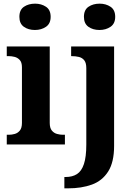

<svg xmlns="http://www.w3.org/2000/svg" viewBox="-20 -790 737 1050"><path d="M17 0V-53H29Q44 -53 60.5 -57.5Q77 -62 88.5 -76Q100 -90 100 -118V-422Q100 -449 88 -462Q76 -475 59.5 -479Q43 -483 29 -483H17V-536H252V-118Q252 -90 263.5 -76Q275 -62 292 -57.5Q309 -53 323 -53H335V0ZM171 -626Q135 -626 110.5 -643.5Q86 -661 86 -698Q86 -736 111 -753Q136 -770 172 -770Q206 -770 231.5 -753Q257 -736 257 -698Q257 -661 231.5 -643.5Q206 -626 171 -626ZM332 240V178H339Q376 178 401 162Q426 146 439 107Q452 68 452 0V-417Q452 -446 441 -460Q430 -474 412 -478.5Q394 -483 372 -483H369V-536H604V8Q604 97 571.5 148Q539 199 482.5 219.5Q426 240 352 240ZM524 -626Q488 -626 463.5 -643.5Q439 -661 439 -698Q439 -736 464 -753Q489 -770 525 -770Q559 -770 584.5 -753Q610 -736 610 -698Q610 -661 584.5 -643.5Q559 -626 524 -626Z"/></svg>

Font: Noto Serif Gujarati
Style: Bold
Weight: 700
Version: Version 2.102